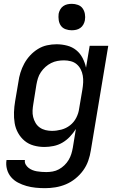

<svg xmlns="http://www.w3.org/2000/svg" viewBox="-20 -759 640 1002"><path d="M215 223Q190 223 165.5 220.5Q141 218 118 211.5Q95 205 74 194Q53 183 38 165.5Q23 148 16.5 124.5Q10 101 14 76H110Q108 89 114 99.5Q120 110 129 117Q138 124 149 128.5Q160 133 172 135Q184 137 196.5 138Q209 139 222 139Q238 139 255 136Q272 133 287.5 124.5Q303 116 316 103.5Q329 91 338 76Q347 61 352 45Q357 29 360 12L376 -86Q363 -65 345 -46Q327 -27 305.5 -14.5Q284 -2 259.5 3Q235 8 212 8Q183 8 156 0.5Q129 -7 108.5 -24Q88 -41 74.5 -65Q61 -89 56.5 -116.5Q52 -144 53 -173Q54 -202 59 -231L76 -331Q79 -355 86.5 -379.5Q94 -404 106.5 -427Q119 -450 137 -469.5Q155 -489 177.5 -503Q200 -517 225 -522.5Q250 -528 275 -528Q303 -528 330 -521Q357 -514 377.5 -497.5Q398 -481 410.5 -457Q423 -433 429 -406L448 -520H545L454 26Q450 53 440.5 80Q431 107 414 130.5Q397 154 373.5 173Q350 192 323.5 203Q297 214 269.5 218.5Q242 223 215 223ZM251 -76Q275 -76 300 -82.5Q325 -89 345.5 -105Q366 -121 378 -144.5Q390 -168 393 -192L410 -292Q413 -310 414 -328.5Q415 -347 412 -364.5Q409 -382 401 -397.5Q393 -413 380 -424Q367 -435 349.5 -439.5Q332 -444 314 -444Q297 -444 280 -441Q263 -438 247 -430Q231 -422 217.5 -410Q204 -398 193.5 -382.5Q183 -367 178 -350.5Q173 -334 170 -317L154 -217Q151 -200 150 -182.5Q149 -165 153 -148.5Q157 -132 165.5 -117.5Q174 -103 187.5 -93.5Q201 -84 217.5 -80Q234 -76 251 -76ZM354 -601Q338 -601 322.5 -606.5Q307 -612 298 -624.5Q289 -637 286.5 -653.5Q284 -670 286 -687Q288 -698 294 -709Q300 -720 310 -727Q320 -734 331.5 -736.5Q343 -739 355 -739Q371 -739 386.5 -733.5Q402 -728 411 -715.5Q420 -703 423 -686.5Q426 -670 423 -653Q421 -642 415 -631Q409 -620 399 -613Q389 -606 377.5 -603.5Q366 -601 354 -601Z"/></svg>

Font: Iosevka Md Ex Obl
Style: Regular
Weight: 500
Width: 7
Italic angle: -9°
Monospace: yes
Designer: Belleve Invis
Foundry: Belleve Invis
Version: Version 32.5.0; ttfautohint (v1.8.4)